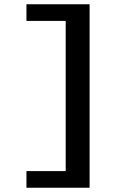

<svg xmlns="http://www.w3.org/2000/svg" viewBox="-20 -728 640 900"><path d="M104 152V74H288V-630H104V-708H400V152Z"/></svg>

Font: TypoPRO Source Code Pro
Style: Bold
Weight: 700
Monospace: yes
Designer: Paul D. Hunt, Teo Tuominen
Foundry: Adobe Systems Incorporated
Version: Version 2.010;PS 1.0;hotconv 1.0.84;makeotf.lib2.5.63406